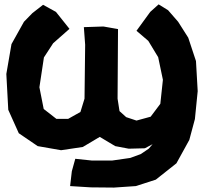

<svg xmlns="http://www.w3.org/2000/svg" viewBox="-20 -682 927 873"><path d="M175.8 -660.2 127 -622.1 88.9 -583 32.2 -481.4 8.8 -345.7 17.6 -182.6 65.4 -76.2 151.4 -17.6 257.8 1 356.4 -13.7 433.6 -59.6 503.9 -17.6 565.4 -5.9 638.7 -7.8 673.8 -26.4 656.2 -5.9 620.1 18.6 572.3 36.1 490.2 47.9H397.5L322.3 40L306.6 96.7L298.8 164.1L392.6 169.9L498 170.9L597.7 164.1L688.5 134.8L782.2 60.5L840.8 -45.9L866.2 -140.6L878.9 -267.6L871.1 -404.3L835.9 -510.7L790 -583L744.1 -635.7L701.2 -662.1L663.1 -627.9L600.6 -542L654.3 -496.1L699.2 -421.9L720.7 -319.3L709 -210L665 -151.4L600.6 -133.8L553.7 -149.4L523.4 -176.8L514.6 -233.4L516.6 -549.8L450.2 -561.5L361.3 -558.6L367.2 -478.5L364.3 -233.4L345.7 -172.9L290 -141.6H236.3L178.7 -186.5L159.2 -285.2L179.7 -420.9L221.7 -485.4L295.9 -550.8L234.4 -627.9Z"/></svg>

Font: MaokenAssortedSans-Lite
Style: Lite
Weight: 400
Version: Version 1.400